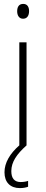

<svg xmlns="http://www.w3.org/2000/svg" viewBox="-20 -746 234 984"><path d="M99 -726C76 -726 68 -709 68 -688C68 -667 78 -650 98 -650C119 -650 129 -666 129 -689C129 -709 121 -726 99 -726ZM38 131C38 84 66 44 115 0H116V-529H79V-1C31 41 3 88 3 137C3 189 33 218 82 218C99 218 114 215 124 211V181C116 184 101 187 86 187C54 187 38 168 38 131Z"/></svg>

Font: Noto Sans Hebrew Condensed ExtraLight
Style: Regular
Weight: 200
Width: 3
Designer: Monotype Design Team
Foundry: Monotype Imaging Inc.
Version: Version 2.004